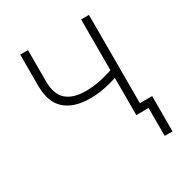

<svg xmlns="http://www.w3.org/2000/svg" viewBox="-163 -656 881 931"><g transform="rotate(-30 277.5 -190.0)"><path d="M270.5 -181.6Q179.7 -181.6 130.6 -225.3Q81.5 -269 81.5 -360.8V-535.6H125V-360.8Q125 -287.6 162.4 -255.4Q199.7 -223.1 269.5 -223.1Q315.9 -223.1 360.6 -233.6Q405.3 -244.1 451.7 -261.2V-217.8Q415.5 -205.1 385.5 -197.3Q355.5 -189.5 327.6 -185.5Q299.8 -181.6 270.5 -181.6ZM422.4 0V-535.6H466.3V0ZM491.2 156.2V0H443.8V-41.5H535.2L534.7 156.2Z"/></g></svg>

Font: Inter 20pt ExtraLight
Style: Regular
Weight: 250
Version: Version 4.001;git-66647c0bb